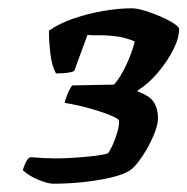

<svg xmlns="http://www.w3.org/2000/svg" viewBox="-20 -788 452 463"><path d="M108 -345Q99 -345 83 -350.5Q67 -356 53.5 -364Q40 -372 35 -378Q44 -407 54 -409Q87 -406 115 -406Q133 -406 157 -407.5Q181 -409 203.5 -411.5Q226 -414 240 -418Q244 -422 251 -437Q258 -452 263 -469.5Q268 -487 267 -497Q267 -501 248.5 -509Q230 -517 200.5 -525.5Q171 -534 136 -540Q137 -547 142.5 -560.5Q148 -574 154 -582L255 -584Q271 -602 285 -632.5Q299 -663 305 -688Q284 -697 262.5 -700Q241 -703 218 -703Q211 -703 204.5 -703Q198 -703 191 -704L159 -617Q149 -611 115 -611Q105 -629 101.5 -658.5Q98 -688 98 -714Q122 -731 156.5 -743Q191 -755 228.5 -761.5Q266 -768 298 -768Q309 -768 328 -762.5Q347 -757 366.5 -748.5Q386 -740 399 -731.5Q412 -723 412 -718Q412 -696 397.5 -667.5Q383 -639 360 -612Q337 -585 312 -570L313 -567Q341 -557 351 -541.5Q361 -526 361 -503Q361 -486 349.5 -459.5Q338 -433 322.5 -410Q307 -387 296 -379Q283 -369 254 -361.5Q225 -354 186.5 -349.5Q148 -345 108 -345Z"/></svg>

Font: Texturina ExtraBold
Style: Italic
Weight: 800
Italic angle: -11°
Designer: Guillermo Torres Carreño
Foundry: Omnibus-Type
Version: Version 1.002; ttfautohint (v1.8.3)